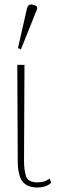

<svg xmlns="http://www.w3.org/2000/svg" viewBox="-20 -825 255 855"><path d="M146 10Q100 10 79.5 -18Q59 -46 59 -110L57 -536H89L87 -108Q87 -67 96 -40Q105 -13 146 -13Q159 -13 172.5 -16Q186 -19 201 -30L208 -11Q196 0 180 5Q164 10 146 10ZM73 -605 60 -611 100 -787Q104 -805 118 -805Q132 -805 145 -796V-784Z"/></svg>

Font: Noto Serif Condensed Thin
Style: Regular
Weight: 100
Width: 3
Designer: Monotype Design Team
Foundry: Monotype Imaging Inc.
Version: Version 2.013; ttfautohint (v1.8.4.7-5d5b)